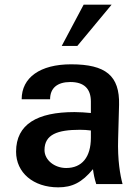

<svg xmlns="http://www.w3.org/2000/svg" viewBox="-20 -790 595 824"><path d="M370 -199C370 -116 332 -69 264 -69C214 -69 171 -103 171 -146C171 -213 227 -233 323 -233C340 -233 354 -232 370 -230ZM49 -139C49 -49 123 14 230 14C290 14 332 -7 379 -64C382 -42 385 -25 393 0H506C496 -37 484 -102 487 -195L491 -340C494 -465 434 -514 285 -514C152 -514 73 -457 73 -364H195C195 -412 226 -438 282 -438C340 -438 370 -410 370 -354V-305C347 -307 325 -309 300 -309C140 -309 49 -257 49 -139ZM339 -770 245 -593H312L459 -770Z"/></svg>

Font: Perun SemiBold
Style: Regular
Weight: 600
Foundry: Copyright (c) Stefan Peev, Context Ltd, 2016
Version: Version 1.089